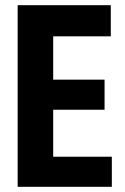

<svg xmlns="http://www.w3.org/2000/svg" viewBox="-20 -720 480 740"><path d="M48 0V-700H407V-580H185V-413H383V-297H185V-116H411V0Z"/></svg>

Font: Jockey One
Style: Regular
Weight: 400
Designer: TypeTogether
Foundry: TypeTogether
Version: Version 1.002